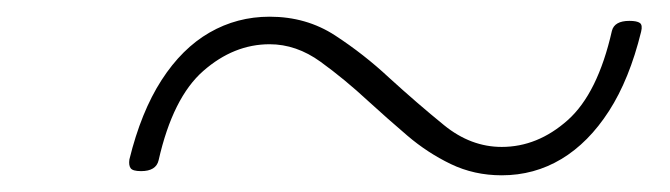

<svg xmlns="http://www.w3.org/2000/svg" viewBox="-20 -551 803 230"><path d="M581 -341Q548 -341 520 -354.5Q492 -368 468 -388.5Q444 -409 421 -430Q393 -456 364 -477Q335 -498 303 -498Q260 -498 223.5 -466Q187 -434 170 -359Q167 -346 149 -346Q139 -346 136.5 -349.5Q134 -353 135 -360Q149 -417 173.5 -455Q198 -493 231 -512Q264 -531 303 -531Q347 -531 381.5 -508.5Q416 -486 446 -458Q480 -427 512 -401Q544 -375 581 -375Q624 -375 660 -407Q696 -439 713 -514Q716 -526 734 -526Q743 -526 746.5 -523.5Q750 -521 748 -513Q734 -456 709.5 -418Q685 -380 652.5 -360.5Q620 -341 581 -341Z"/></svg>

Font: Playwrite US Trad Thin
Style: Regular
Weight: 250
Designer: Veronika Burian, José Scaglione
Foundry: TypeTogether
Version: Version 1.003